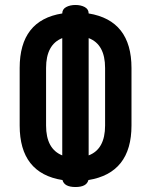

<svg xmlns="http://www.w3.org/2000/svg" viewBox="-20 -751 606 771"><path d="M336 -697Q508 -669 508 -478V-247Q508 -56 335 -28Q328 0 283 0Q238 0 231 -28Q59 -55 59 -247V-478Q59 -670 230 -697Q230 -714 245.5 -722.5Q261 -731 283 -731Q305 -731 320.5 -722.5Q336 -714 336 -697ZM165 -478V-247Q165 -153 230 -127V-598Q165 -572 165 -478ZM402 -247V-478Q402 -573 336 -598V-127Q402 -152 402 -247Z"/></svg>

Font: AkaAcidDosis
Style: SemiBold
Weight: 600
Designer: Edgar Tolentino, Pablo Impallari, Igino Marini, Cyberella
Foundry: Edgar Tolentino, Pablo Impallari, Igino Marini, Cyberella
Version: Version 1.007